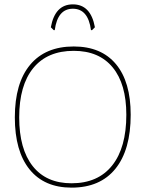

<svg xmlns="http://www.w3.org/2000/svg" viewBox="-20 -855 667 880"><path d="M226 -717 213 -730Q232 -835 314 -835Q396 -835 415 -730L402 -717H397Q384 -815 314 -815Q244 -815 231 -717ZM318 -642Q444 -642 511.5 -561Q579 -480 579 -329Q579 -168 509 -81.5Q439 5 308 5Q183 5 115.5 -78.5Q48 -162 48 -317Q48 -474 118 -558Q188 -642 318 -642ZM318 -622Q197 -622 132.5 -543Q68 -464 68 -317Q68 -172 130 -93.5Q192 -15 308 -15Q429 -15 494 -96.5Q559 -178 559 -329Q559 -470 496.5 -546Q434 -622 318 -622Z"/></svg>

Font: Alegreya Sans SC Thin
Style: Regular
Weight: 100
Designer: Juan Pablo del Peral
Foundry: Huerta Tipografica
Version: Version 2.007